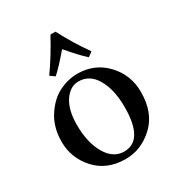

<svg xmlns="http://www.w3.org/2000/svg" viewBox="-164 -783 841 904"><g transform="rotate(-30 256.5 -330.5)"><path d="M260 -450C226 -450 192.5 -441.8 159.5 -425.5C126.5 -409.2 97.7 -382 73 -344C48.3 -306 36 -261 36 -209C36 -149.7 56.2 -98 96.5 -54C136.8 -10 190.7 12 258 12C314.7 12 365.3 -8.8 410 -50.5C454.7 -92.2 477 -150.7 477 -226C477 -288 456.3 -340.8 415 -384.5C373.7 -428.2 322 -450 260 -450ZM246 -416C286.7 -416 318.3 -396.2 341 -356.5C363.7 -316.8 375 -265.7 375 -203C375 -82.3 339.7 -22 269 -22C229.7 -22 198 -42.7 174 -84C150 -125.3 138 -178 138 -242C138 -296.7 148.5 -339.3 169.5 -370C190.5 -400.7 216 -416 246 -416ZM371 -508C334.3 -559.3 300.7 -614.3 270 -673H243C210.3 -612.3 176.3 -557.3 141 -508L166 -490C189.3 -510.7 219.3 -542.7 256 -586C292.7 -542.7 322.7 -510.7 346 -490Z"/></g></svg>

Font: Ponomar Unicode
Style: Regular
Weight: 400
Version: 1.3